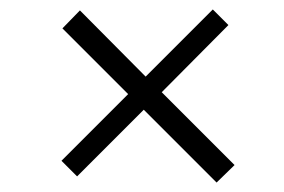

<svg xmlns="http://www.w3.org/2000/svg" viewBox="-20 -435 600 406"><path d="M322 -240 476 -86 438 -49 284 -203 143 -62 110 -95 251 -236 112 -375 149 -413 288 -273 430 -415 463 -382Z"/></svg>

Font: Lucien Schoenschriftv CAT
Style: Regular
Weight: 400
Designer: Lucian Bernhard 1928
Foundry: CAT-Fonts Peter Wiegel
Version: Version 1.000